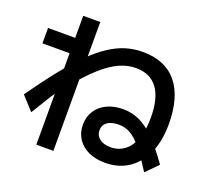

<svg xmlns="http://www.w3.org/2000/svg" viewBox="-142 -958 1283 1196"><g transform="rotate(20 500.0 -360.0)"><path d="M652 27Q589 27 542 5Q495 -17 469 -57Q443 -97 443 -150Q443 -202 468.5 -242Q494 -282 540.5 -304Q587 -326 648 -326Q705 -326 756 -302.5Q807 -279 861 -225Q915 -171 980 -79L903 -1Q861 -67 828 -111Q795 -155 767 -180Q739 -205 712 -215.5Q685 -226 653 -226Q606 -226 579 -206.5Q552 -187 552 -152Q552 -118 579 -97Q606 -76 652 -76Q706 -76 745.5 -107Q785 -138 805.5 -195.5Q826 -253 826 -334Q826 -463 777.5 -528.5Q729 -594 634 -594Q580 -594 526 -570Q472 -546 410.5 -491.5Q349 -437 272 -343L261 -341Q225 -291 188 -232.5Q151 -174 114 -112L33 -201Q114 -316 181.5 -400Q249 -484 308 -542Q367 -600 421.5 -635.5Q476 -671 529.5 -687Q583 -703 640 -703Q789 -703 867 -608.5Q945 -514 945 -334Q945 -223 909 -142Q873 -61 807.5 -17Q742 27 652 27ZM213 67V-539H33V-641H213V-787H326V67Z"/></g></svg>

Font: M PLUS 1 Thin SemiBold
Style: Regular
Weight: 600
Version: Version 1.001